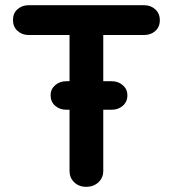

<svg xmlns="http://www.w3.org/2000/svg" viewBox="-20 -720 666 740"><path d="M410 -297H236Q210 -297 192.5 -312.5Q175 -328 175 -353Q175 -376 192.5 -391.5Q210 -407 236 -407H410Q436 -407 453.5 -391.5Q471 -376 471 -353Q471 -328 453.5 -312.5Q436 -297 410 -297ZM312 0Q284 0 266 -17.5Q248 -35 248 -61V-641H378V-61Q378 -35 359.5 -17.5Q341 0 312 0ZM535 -585H91Q65 -585 47.5 -601Q30 -617 30 -643Q30 -669 47.5 -684.5Q65 -700 91 -700H535Q561 -700 578.5 -684Q596 -668 596 -642Q596 -616 578.5 -600.5Q561 -585 535 -585Z"/></svg>

Font: Quicksand Variable Light
Style: Regular
Weight: 300
Designer: Andrew Paglinawan
Foundry: Andrew Paglinawan
Version: Version 3.004